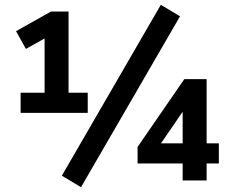

<svg xmlns="http://www.w3.org/2000/svg" viewBox="-20 -753 951 801"><path d="M66 -282V-366H166V-616H208L88 -549L47 -623L193 -705H266V-366H346V-282ZM318 28 238 -20 651 -733 731 -685ZM742 0V-71H554V-140L749 -423H842V-155H893V-71H842V0ZM742 -155V-322H766L638 -135V-155Z"/></svg>

Font: NunitoSans3
Style: Bold
Weight: 700
Designer: Vernon Adams
Foundry: Vernon Adams
Version: Version 3.101;gftools[0.9.27]